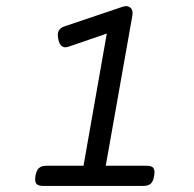

<svg xmlns="http://www.w3.org/2000/svg" viewBox="-20 -612 640 632"><path d="M254.9 -66.4 331.5 -501.5 204.6 -458Q193.4 -454.1 184.6 -459.2Q175.8 -464.4 171.9 -482.9Q168 -500.5 173.3 -510.7Q178.7 -521 191.4 -524.9L383.8 -589.8Q399.9 -595.2 409.4 -586.7Q418.9 -578.1 415.5 -559.6L328.1 -66.4H462.4Q479 -66.4 484.9 -59.1Q490.7 -51.8 487.3 -33.2Q484.4 -14.6 476.1 -7.3Q467.8 0 451.2 0H122.1Q105.5 0 99.6 -7.3Q93.8 -14.6 96.7 -33.2Q100.1 -51.8 108.4 -59.1Q116.7 -66.4 133.3 -66.4Z"/></svg>

Font: Courier Prime
Style: Italic
Weight: 400
Monospace: yes
Designer: Alan Dague-Greene
Foundry: Quote-Unquote Apps
Version: Version 1.202